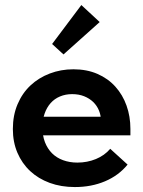

<svg xmlns="http://www.w3.org/2000/svg" viewBox="-20 -742 574 769"><path d="M279.8 7.2Q346 7.2 400.6 -15.9Q455.3 -39 491 -82.8L421.5 -146Q398.8 -119.3 364.1 -105Q329.5 -90.8 289.8 -90.8Q258.8 -90.8 232.6 -100.4Q206.5 -110 188.4 -128.1Q170.3 -146.3 160.1 -172.3Q150 -198.3 150 -231.8Q150 -262.8 158.8 -287.4Q167.5 -312 182.9 -329.2Q198.3 -346.5 220.4 -355.7Q242.5 -365 269 -365Q295.8 -365 317 -356.5Q338.2 -348 353.4 -333.4Q368.5 -318.7 376.5 -299Q384.5 -279.3 384.5 -257.3V-221.8L459.3 -274.5H102.8V-200H502.3V-225.7Q502.3 -275.8 486.8 -319.1Q471.3 -362.5 442 -395Q412.8 -427.5 370.3 -446Q327.8 -464.5 273.8 -464.5Q223.8 -464.5 179.5 -447.6Q135.2 -430.8 102.2 -399.9Q69.2 -369 50.4 -324.6Q31.5 -280.3 31.5 -225.3Q31.5 -173 49.7 -130.3Q68 -87.5 100.7 -56.9Q133.5 -26.3 179.1 -9.5Q224.8 7.2 279.8 7.2ZM305.8 -721.8 188.7 -565.8 234.3 -524 379.3 -653.7Z"/></svg>

Font: Tilda Sans VF
Style: Regular
Weight: 400
Designer: ParaType Ltd
Foundry: ParaType Ltd
Version: Version 1.010